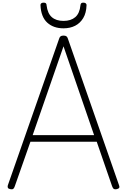

<svg xmlns="http://www.w3.org/2000/svg" viewBox="-20 -1417 960 1451"><path d="M60 13Q44 10 40 3Q36 -4 39 -16L427 -1125Q431 -1138 438.5 -1143Q446 -1148 460 -1148Q474 -1148 481.5 -1143Q489 -1138 493 -1125L880 -16Q885 -4 880 3Q875 10 860 13Q846 15 839.5 10.5Q833 6 827 -10L711 -346H210L92 -10Q87 5 80.5 10Q74 15 60 13ZM227 -396H691L460 -1067ZM460 -1203Q384 -1203 337 -1246Q290 -1289 286 -1377Q285 -1386 291 -1391.5Q297 -1397 310 -1397Q322 -1397 327 -1392Q332 -1387 332 -1377Q339 -1316 371.5 -1287.5Q404 -1259 460 -1259Q516 -1259 549 -1287.5Q582 -1316 588 -1377Q589 -1387 593.5 -1392Q598 -1397 609 -1397Q622 -1397 628.5 -1391.5Q635 -1386 634 -1377Q632 -1319 609 -1280.5Q586 -1242 548 -1222.5Q510 -1203 460 -1203Z"/></svg>

Font: Playwrite CL ExtraLight
Style: Regular
Weight: 200
Designer: Veronika Burian, José Scaglione
Foundry: TypeTogether
Version: Version 1.002